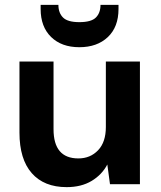

<svg xmlns="http://www.w3.org/2000/svg" viewBox="-20 -757 661 789"><path d="M254 12Q161 12 110.5 -45.5Q60 -103 60 -212V-504H200V-226Q200 -106 302 -106Q351 -106 383 -139.5Q415 -173 415 -235V-504H555V0H432L421 -81Q399 -39 356.5 -13.5Q314 12 254 12ZM306 -563Q233 -563 190 -605Q147 -647 147 -720V-737H220Q220 -704 239 -685Q258 -666 306 -666Q355 -666 374 -685Q393 -704 393 -737H467V-720Q467 -646 423 -604.5Q379 -563 306 -563Z"/></svg>

Font: DM Sans ExtraBold
Style: Regular
Weight: 800
Designer: Colophon Foundry, Jonny Pinhorn
Foundry: Colophon Foundry
Version: Version 4.004; ttfautohint (v1.8.4.7-5d5b)